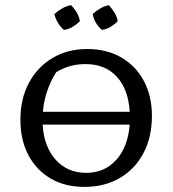

<svg xmlns="http://www.w3.org/2000/svg" viewBox="-20 -724 676 752"><path d="M258 -704Q287 -675 293 -641Q280 -628 264 -618.5Q248 -609 230 -607Q202 -632 193 -669Q206 -681 222.5 -690.5Q239 -700 258 -704ZM406 -704Q419 -690 428.5 -674.5Q438 -659 441 -641Q430 -629 413.5 -619Q397 -609 379 -607Q350 -632 343 -669Q356 -681 372 -690.5Q388 -700 406 -704ZM310 8Q235 8 179 -24.5Q123 -57 91.5 -116Q60 -175 60 -255Q60 -337 93 -399Q126 -461 185 -496.5Q244 -532 322 -532Q398 -532 455 -499Q512 -466 543.5 -407Q575 -348 575 -270Q575 -187 542 -124.5Q509 -62 449.5 -27Q390 8 310 8ZM200 -441Q155 -369 148 -286H488Q483 -374 437.5 -423.5Q392 -473 315 -473Q251 -473 200 -441ZM318 -47Q389 -47 435 -97.5Q481 -148 488 -236H147Q152 -150 198 -98.5Q244 -47 318 -47Z"/></svg>

Font: Piazzolla SC
Style: Regular
Weight: 400
Designer: Juan Pablo del Peral
Foundry: Huerta Tipografica
Version: Version 1.330